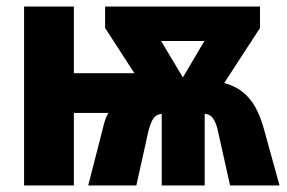

<svg xmlns="http://www.w3.org/2000/svg" viewBox="-20 -570 882 590"><path d="M779 -550V-484L669 -315Q702 -306 725.5 -287.5Q749 -269 765 -240Q781 -211 792 -170L839 0H687L650 -166Q646 -185 640 -197Q634 -209 626.5 -214.5Q619 -220 609 -220V0H477V-220Q467 -219 459.5 -214Q452 -209 446.5 -197.5Q441 -186 436 -167L399 0H251L296 -175Q299 -189 303 -201Q307 -213 313 -223H207V0H54V-550H207V-345H393L303 -484V-550ZM608 -444H475L542 -332Z"/></svg>

Font: Noto Sans Display Condensed ExtraBold
Style: Regular
Weight: 800
Width: 3
Designer: Monotype Design Team
Foundry: Monotype Imaging Inc.
Version: Version 2.003